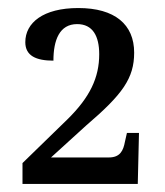

<svg xmlns="http://www.w3.org/2000/svg" viewBox="-20 -845 410 478"><path d="M36 -387H323L326 -514H296L291 -492C287 -470 279 -453 251 -453H107L195 -533C285 -610 314 -650 314 -714C314 -784 266 -825 175 -825C87 -825 43 -788 43 -740C43 -706 70 -694 113 -694C113 -745 128 -785 172 -785C211 -785 227 -755 227 -710C227 -652 204 -603 148 -548L36 -439Z"/></svg>

Font: Noto Serif Tamil SemiCondensed Medium
Style: Regular
Weight: 500
Width: 4
Designer: Indian Type Foundry, Tom Grace, and the Monotype Design Team
Foundry: Monotype Imaging Inc.
Version: Version 2.004